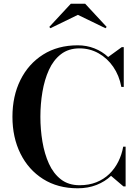

<svg xmlns="http://www.w3.org/2000/svg" viewBox="-20 -1004 748 1034"><path d="M398.5 10Q291 10 212 -40Q133 -90 90 -177Q47 -264 47 -375Q47 -486.5 90 -573.2Q133 -660 212 -710Q291 -760 398.5 -760Q446.5 -760 488.5 -743.5Q530.5 -727 562.5 -697L635.5 -750H646.5V-536H633.5Q622 -597.5 589.8 -644.2Q557.5 -691 510.5 -717.2Q463.5 -743.5 408.5 -743.5Q349 -743.5 308.2 -712Q267.5 -680.5 243.5 -627.5Q219.5 -574.5 208.5 -509Q197.5 -443.5 197.5 -375Q197.5 -307 208.5 -241.2Q219.5 -175.5 243.5 -122.5Q267.5 -69.5 308.2 -38Q349 -6.5 408.5 -6.5Q459 -6.5 499 -22.5Q539 -38.5 568.8 -67.2Q598.5 -96 617.2 -133.8Q636 -171.5 643.5 -214H656.5V0H645L578 -57Q545.5 -26 499.8 -8Q454 10 398.5 10ZM251.5 -852 245.5 -859 361.5 -984H438.5L554.5 -859L548 -852L399.5 -924Z"/></svg>

Font: Bodoni Moda 18pt SemiBold
Style: Regular
Weight: 600
Designer: Owen Earl
Foundry: indestructible type
Version: Version 2.005